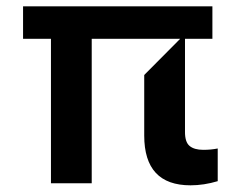

<svg xmlns="http://www.w3.org/2000/svg" viewBox="-20 -565 741 592"><path d="M137.1 0V-445.3H51.1V-545.5H634.9V-445.3H550.4V-159.1Q550.1 -127.1 564.5 -115.1Q578.8 -103 606.9 -103Q630.7 -103 651.3 -107.2V-6.4Q608.7 6.4 567.5 6.4Q424.7 6.4 424.7 -147V-333.8L535.5 -445.3H262.8V0Z"/></svg>

Font: Riot Sans
Style: Bold
Weight: 600
Designer: Rasmus Andersson
Foundry: rsms
Version: Version 4.001